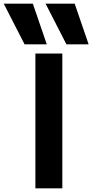

<svg xmlns="http://www.w3.org/2000/svg" viewBox="-107 -1020 500 1040"><path d="M26 -780 -86.6 -1000H71L146.3 -780ZM252.7 -780 140 -1000H297.6L373 -780ZM84.7 0V-730H230.6V0Z"/></svg>

Font: M PLUS 1 Thin
Style: Regular
Weight: 100
Designer: Coji Morishita
Foundry: UNDERFOREST DESIGN
Version: Version 1.001